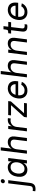

<svg xmlns="http://www.w3.org/2000/svg" viewBox="2006 -2802 970 5134"><g transform="rotate(-90 2491.0 -235.0)"><path d="M-1 230Q-13 230 -28.5 228Q-44 226 -56 222L-48 154Q-36 156 -23.5 157Q-11 158 -1 158Q36 158 57.5 141.5Q79 125 84 85L156 -500H240L167 86Q158 156 119.5 193Q81 230 -1 230ZM207 -590Q185 -590 170.5 -606.5Q156 -623 158 -645Q161 -668 179.5 -684Q198 -700 220 -700Q243 -700 256.5 -684Q270 -668 267 -645Q265 -623 247.5 -606.5Q230 -590 207 -590Z M522 12Q455 12 409 -19.5Q363 -51 343 -109.5Q323 -168 333 -250Q344 -335 378.5 -393Q413 -451 467.5 -481.5Q522 -512 591 -512Q635 -512 665 -496Q695 -480 713 -455Q731 -430 737 -402L749 -500H833L771 0H687L699 -96Q684 -62 655.5 -37.5Q627 -13 592 -0.5Q557 12 522 12ZM544 -64Q592 -64 628.5 -89.5Q665 -115 688 -157Q711 -199 717 -250Q724 -305 711.5 -347Q699 -389 668 -413Q637 -437 587 -437Q538 -437 502.5 -412.5Q467 -388 446 -346Q425 -304 418 -252Q412 -200 423 -157.5Q434 -115 464 -89.5Q494 -64 544 -64Z M949 0 1035 -700H1119L1083 -406Q1088 -419 1101 -437Q1114 -455 1136 -472Q1158 -489 1189.5 -500.5Q1221 -512 1263 -512Q1312 -512 1347 -491Q1382 -470 1399 -429Q1416 -388 1409 -328L1368 0H1284L1323 -316Q1331 -381 1303.5 -408.5Q1276 -436 1226 -436Q1180 -436 1146.5 -414.5Q1113 -393 1092.5 -355.5Q1072 -318 1066 -270L1033 0Z M1546 0 1608 -500H1692L1680 -401Q1690 -421 1704 -440.5Q1718 -460 1739 -476.5Q1760 -493 1788.5 -502.5Q1817 -512 1856 -512Q1864 -512 1878 -511Q1892 -510 1899 -508L1889 -430Q1875 -435 1852 -437.5Q1829 -440 1810 -436Q1769 -428 1738 -407Q1707 -386 1688 -352Q1669 -318 1663 -270L1630 0Z M1920 -1 1930 -75 2245 -425H1972L1982 -501H2355L2346 -428L2030 -77H2305L2295 -1Z M2634 13Q2564 13 2514 -18.5Q2464 -50 2440.5 -109Q2417 -168 2427 -248Q2435 -310 2458 -358.5Q2481 -407 2517 -441.5Q2553 -476 2598.5 -494Q2644 -512 2695 -512Q2757 -512 2804.5 -485.5Q2852 -459 2875 -403.5Q2898 -348 2887 -261L2884 -234H2505L2514 -304H2807Q2809 -319 2804 -341.5Q2799 -364 2785.5 -385.5Q2772 -407 2748.5 -421.5Q2725 -436 2690 -436Q2636 -436 2598.5 -413.5Q2561 -391 2540 -348.5Q2519 -306 2511 -245Q2506 -198 2514 -156Q2522 -114 2553.5 -88.5Q2585 -63 2647 -63Q2676 -63 2703.5 -74Q2731 -85 2754 -104.5Q2777 -124 2790 -151L2870 -137Q2853 -96 2821 -62Q2789 -28 2743 -7.5Q2697 13 2634 13Z M2990 0 3076 -700H3160L3124 -406Q3129 -419 3142 -437Q3155 -455 3177 -472Q3199 -489 3230.5 -500.5Q3262 -512 3304 -512Q3353 -512 3388 -491Q3423 -470 3440 -429Q3457 -388 3450 -328L3409 0H3325L3364 -316Q3372 -381 3344.5 -408.5Q3317 -436 3267 -436Q3221 -436 3187.5 -414.5Q3154 -393 3133.5 -355.5Q3113 -318 3107 -270L3074 0Z M3587 0 3649 -500H3733L3721 -406Q3726 -419 3739 -437Q3752 -455 3774 -472Q3796 -489 3827.5 -500.5Q3859 -512 3901 -512Q3950 -512 3985 -491Q4020 -470 4037 -429Q4054 -388 4047 -328L4006 0H3922L3961 -316Q3969 -381 3941.5 -408.5Q3914 -436 3864 -436Q3818 -436 3784.5 -414.5Q3751 -393 3730.5 -355.5Q3710 -318 3704 -270L3671 0Z M4347 12Q4265 12 4235.5 -25Q4206 -62 4215 -132L4250 -423H4160L4170 -500H4193Q4220 -500 4235 -505.5Q4250 -511 4257.5 -526Q4265 -541 4268 -570L4275 -627H4359L4344 -499H4473L4463 -423H4334L4299 -132Q4294 -92 4311 -76Q4328 -60 4365 -60Q4375 -60 4387 -61Q4399 -62 4411 -64L4403 4Q4390 8 4374.5 10Q4359 12 4347 12Z M4733 13Q4663 13 4613 -18.5Q4563 -50 4539.5 -109Q4516 -168 4526 -248Q4534 -310 4557 -358.5Q4580 -407 4616 -441.5Q4652 -476 4697.5 -494Q4743 -512 4794 -512Q4856 -512 4903.5 -485.5Q4951 -459 4974 -403.5Q4997 -348 4986 -261L4983 -234H4604L4613 -304H4906Q4908 -319 4903 -341.5Q4898 -364 4884.5 -385.5Q4871 -407 4847.5 -421.5Q4824 -436 4789 -436Q4735 -436 4697.5 -413.5Q4660 -391 4639 -348.5Q4618 -306 4610 -245Q4605 -198 4613 -156Q4621 -114 4652.5 -88.5Q4684 -63 4746 -63Q4775 -63 4802.5 -74Q4830 -85 4853 -104.5Q4876 -124 4889 -151L4969 -137Q4952 -96 4920 -62Q4888 -28 4842 -7.5Q4796 13 4733 13Z"/></g></svg>

Font: Inclusive Sans
Style: Italic
Weight: 400
Italic angle: -7°
Designer: Olivia King
Foundry: Olivia King
Version: Version 2.004